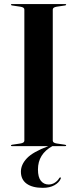

<svg xmlns="http://www.w3.org/2000/svg" viewBox="-20 -720 380 946"><path d="M240 -27Q240 -16 259.5 -13L300 -7Q306 -6 306 -3Q306 0 301 0H238Q167 39 167 115Q167 153 181.5 171Q196 189 219.5 189Q236.5 189 250.5 179.8Q264.5 170.5 272 157.5Q274.5 153 278.5 154.5Q281.5 156.5 278.5 162Q270.5 180 247.8 192.8Q225 205.5 191 205.5Q139.5 205.5 111.2 185Q83 164.5 83 126Q83 91 112.5 59.8Q142 28.5 218 0H39Q34 0 34 -3Q34 -6 40 -7L80.5 -13Q100 -16 100 -27V-673Q100 -684 80.5 -687L40 -693Q34 -694 34 -697Q34 -700 39 -700H301Q306 -700 306 -697Q306 -694 300 -693L259.5 -687Q240 -684 240 -673Z"/></svg>

Font: Fraunces 144pt SemiBold
Style: Regular
Weight: 600
Version: Version 1.000;[0bf87f6ff]